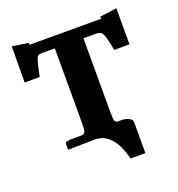

<svg xmlns="http://www.w3.org/2000/svg" viewBox="-108 -537 686 742"><g transform="rotate(-20 235.0 -166.0)"><path d="M292 -79.1Q292 -53.2 294.7 -44.2Q297.4 -35.2 306.2 -35.2H314.9H323.2Q336.9 -35.2 351.1 -28.8Q365.2 -22.5 365.2 -11.2V116.2H304.2Q304.2 115.7 303.7 114Q303.2 112.3 303.2 111.8Q273.4 -1 198.2 0Q183.6 0 143.6 1Q103.5 2 88.9 2V-11.2V-22.9Q88.9 -32.2 116.2 -32.2H143.1H157.2Q168.5 -32.7 171.6 -41.5Q174.8 -50.3 174.8 -77.1V-383.8H121.1Q106.4 -383.8 102.1 -376.5Q97.7 -369.1 89.8 -336.9Q83 -305.7 82 -299.8H20L21 -448.2L88.9 -438Q88.4 -436.5 87.9 -434.1Q87.4 -431.6 86.9 -430.2H382.8Q381.8 -434.1 381.8 -439L451.2 -448.2V-299.8H388.2Q387.7 -304.7 385.5 -314.7Q383.3 -324.7 382.8 -328.1Q375 -363.8 368.2 -373.3Q361.3 -382.8 340.8 -382.8H292Z"/></g></svg>

Font: Common Serif
Style: Bold
Weight: 700
Designer: Philipp H. Poll, Khaled Hosny
Foundry: Stefan Peev, Context Ltd.
Version: Version 1.026